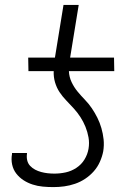

<svg xmlns="http://www.w3.org/2000/svg" viewBox="-20 -755 540 783"><path d="M198 8Q176 8 154.5 6Q133 4 113 -2.5Q93 -9 76 -20Q59 -31 46.5 -47Q34 -63 29.5 -84Q25 -105 29 -127V-131H90V-128Q88 -114 91 -101Q94 -88 103 -78.5Q112 -69 123.5 -63Q135 -57 148 -53.5Q161 -50 174.5 -48.5Q188 -47 202 -47Q225 -47 248 -52Q271 -57 291.5 -70.5Q312 -84 324.5 -104.5Q337 -125 341 -148Q345 -172 341 -194.5Q337 -217 328.5 -238Q320 -259 308 -277.5Q296 -296 281 -312.5Q266 -329 250.5 -345Q235 -361 223 -379Q211 -397 204.5 -419Q198 -441 199 -465H96L95 -520H204L239 -735H301L266 -520H445L446 -465H261Q262 -441 272 -420Q282 -399 296 -382Q310 -365 326 -348.5Q342 -332 354.5 -313.5Q367 -295 377 -275Q387 -255 393.5 -232.5Q400 -210 402.5 -186.5Q405 -163 401 -138Q397 -117 387.5 -95.5Q378 -74 362.5 -56.5Q347 -39 327.5 -26Q308 -13 286 -5.5Q264 2 242 5Q220 8 198 8Z"/></svg>

Font: Iosevka Light
Style: Italic
Weight: 300
Italic angle: -9°
Monospace: yes
Designer: Belleve Invis
Foundry: Belleve Invis
Version: Version 32.5.0; ttfautohint (v1.8.4)